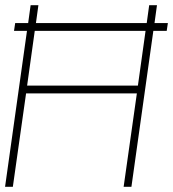

<svg xmlns="http://www.w3.org/2000/svg" viewBox="-30 -720 668 740"><path d="M28.5 -631H78.5L88 -700H118L108.5 -631H535.5L545 -700H575L565.5 -631H617L612.5 -601H561L476.5 0H446.5L497.5 -360H70.5L19.5 0H-10.5L74 -601H24ZM74.5 -390H501.5L531 -601H104Z"/></svg>

Font: Urbanist Thin
Style: Italic
Weight: 100
Italic angle: -8°
Designer: Corey Hu
Foundry: Corey Hu
Version: Version 1.321; ttfautohint (v1.8.4.7-5d5b)